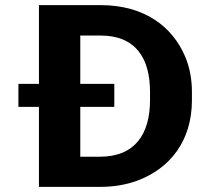

<svg xmlns="http://www.w3.org/2000/svg" viewBox="-20 -731 836 751"><path d="M132.3 0H371C424.5 0 473.3 -8.2 517.3 -24.5C643.8 -71.5 730.7 -178.6 730.7 -339V-371C730.7 -421.7 721.9 -467.8 704.3 -509.5C655.4 -625.2 546.5 -711 373.2 -711H132.3V-403H52V-313H132.3ZM566.8 -372V-339C566.8 -207.9 508.7 -118 371 -118H294V-313H427.1V-403H294V-592H373.2C510.5 -592 566.8 -503.5 566.8 -372Z"/></svg>

Font: Asimov
Style: Wid
Weight: 500
Designer: Google
Version: Version 2.000980; 2014